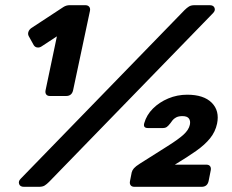

<svg xmlns="http://www.w3.org/2000/svg" viewBox="-20 -720 895 740"><path d="M172.6 -350Q162.6 -350 158.1 -356Q153.6 -362 155.6 -372L199.3 -579.9L140 -541Q132.6 -536 123.9 -537Q115.1 -538 110 -546L90.6 -581Q86.6 -589 89.6 -597.5Q92.5 -606 101 -612L224.5 -693Q235.5 -700 248.5 -700H308.7Q318.7 -700 323.7 -694Q328.7 -688 326.7 -678L261.7 -372Q256.7 -350 234.7 -350ZM72.1 0Q57.5 0 53.7 -10.7Q50 -21.4 59.6 -31L691.2 -681Q700.2 -690 708.4 -695Q716.5 -700 730.1 -700H788.2Q802.9 -700 806.9 -689.6Q811 -679.2 800.7 -669L169.1 -19Q160.1 -10 152.2 -5Q144.2 0 130.2 0ZM498 0Q488 0 483.5 -6Q479 -12 481 -22L487.7 -55.9Q489.7 -63.9 496.2 -71.4Q502.7 -78.9 519.4 -89.5Q584.6 -131.1 625.7 -156.7Q666.7 -182.4 687.2 -200.9Q707.6 -219.5 711.7 -239Q714.9 -253.8 708.2 -263.1Q701.6 -272.5 683.1 -272.5Q668 -272.5 658.7 -267.4Q649.5 -262.4 644.8 -256.1Q640.1 -249.9 636.7 -245.1Q628.1 -234.1 622.4 -230.3Q616.7 -226.5 608.7 -226.5H550Q530.6 -226.5 536 -245.5Q544.9 -277 569.4 -301.5Q593.9 -326 628.4 -340.5Q663 -355 701.4 -355Q765.2 -355 796.1 -324Q826.9 -293 816.6 -243.4Q809.9 -212 789.7 -187Q769.6 -162 735.8 -138.2Q702 -114.4 653.9 -85.4H775.2Q785.2 -85.4 789.7 -79.4Q794.2 -73.4 792.2 -63.4L784 -22Q779 0 757 0Z"/></svg>

Font: Rubik Light
Style: Italic
Weight: 300
Italic angle: -12°
Designer: Hubert and Fischer
Foundry: Hubert and Fischer
Version: Version 2.300;gftools[0.9.30]